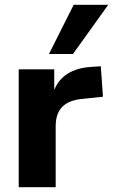

<svg xmlns="http://www.w3.org/2000/svg" viewBox="-20 -780 471 800"><path d="M58 0V-491H206V-371H196Q208 -431 248.5 -463.5Q289 -496 356 -501L400 -504L409 -377L324 -368Q267 -363 239.5 -335Q212 -307 212 -254V0ZM184 -555 287 -760H431L284 -555Z"/></svg>

Font: Nunito Sans 12pt ExtraBold
Style: Regular
Weight: 800
Designer: Vernon Adams
Foundry: Vernon Adams
Version: Version 3.101;gftools[0.9.27]